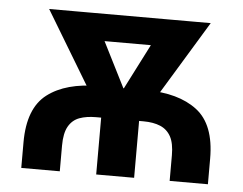

<svg xmlns="http://www.w3.org/2000/svg" viewBox="-44 -599 826 652"><g transform="rotate(5 369.0 -273.0)"><path d="M50.8 0V-87.4Q50.8 -203.6 113.8 -251.7Q176.8 -299.8 288.6 -299.8H450.2Q560.5 -299.8 623.8 -251.7Q687 -203.6 687 -87.4V0H556.6V-87.4Q556.6 -127.9 544.2 -150.9Q531.7 -173.8 508.1 -183.8Q484.4 -193.8 450.2 -193.8H288.6Q256.3 -193.8 232.4 -185.1Q208.5 -176.3 195.3 -153.1Q182.1 -129.9 182.1 -87.4V0ZM306.2 0V-256.3H435.5V0ZM307.1 -198.7 98.1 -545.9H248.5L401.9 -241.7L387.7 -198.7ZM358.9 -198.7 346.2 -244.6 500 -545.9H648.9L438 -198.7ZM189.9 -453.6V-545.9H573.2V-453.6Z"/></g></svg>

Font: Inter Cardless
Style: Bold
Weight: 700
Designer: Rasmus Andersson
Foundry: rsms
Version: Version 4.001;git-9221beed3